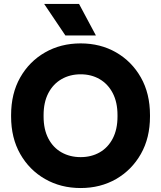

<svg xmlns="http://www.w3.org/2000/svg" viewBox="-20 -934 813 969"><path d="M387 15Q287 15 207.5 -30.5Q128 -76 82 -157Q36 -238 36 -346V-353Q36 -462 82 -543Q128 -624 207.5 -669.5Q287 -715 387 -715Q487 -715 566 -669.5Q645 -624 691 -543Q737 -462 737 -353V-346Q737 -238 691 -157Q645 -76 566 -30.5Q487 15 387 15ZM387 -141Q441 -141 483 -165Q525 -189 549 -235Q573 -281 573 -346V-353Q573 -418 549 -464Q525 -510 483 -534.5Q441 -559 387 -559Q333 -559 290.5 -534.5Q248 -510 224 -464Q200 -418 200 -353V-346Q200 -281 224 -235Q248 -189 290.5 -165Q333 -141 387 -141ZM310 -755 203 -914H379L464 -755Z"/></svg>

Font: SUSE ExtraBold
Style: Regular
Weight: 800
Designer: Rene Bieder
Foundry: SUSE
Version: Version 1.000